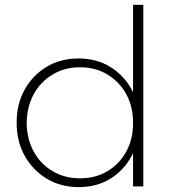

<svg xmlns="http://www.w3.org/2000/svg" viewBox="-20 -762 715 785"><path d="M301 -523Q374 -523 430 -489Q486 -455 518 -396.5Q550 -338 549 -260Q550 -183 518 -124Q486 -65 430.5 -31Q375 3 302 3Q228 3 171 -31.5Q114 -66 81 -125Q48 -184 48 -260Q48 -337 81 -396Q114 -455 171 -489Q228 -523 301 -523ZM307 -487Q244 -487 194.5 -457Q145 -427 117.5 -376Q90 -325 89 -259Q90 -194 117.5 -143Q145 -92 194.5 -62.5Q244 -33 307 -33Q371 -33 420 -62.5Q469 -92 496.5 -143Q524 -194 524 -259Q524 -326 496.5 -376.5Q469 -427 420 -457Q371 -487 307 -487ZM524 -742H566V0H524Z"/></svg>

Font: Alexandria ExtraLight
Style: Regular
Weight: 250
Designer: Mohamed Gaber
Foundry: Kief Type Foundry
Version: Version 5.100